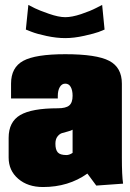

<svg xmlns="http://www.w3.org/2000/svg" viewBox="-20 -750 530 780"><path d="M371.1 -717.8 395 -730 404.8 -629.9Q396 -626 380.6 -620.1Q365.2 -614.3 323 -604.7Q280.8 -595.2 245.1 -595.2Q209.5 -595.2 169.4 -603.8Q129.4 -612.3 107.4 -621.1L85 -629.9L95.2 -730Q105.5 -724.6 122.1 -716.3Q138.7 -708 178.5 -694.1Q218.3 -680.2 245.1 -680.2Q272 -680.2 309.3 -692.6Q346.7 -705.1 371.1 -717.8ZM24.9 -350.1V-410.2Q24.9 -476.1 74.5 -502.9Q124 -529.8 245.1 -529.8Q372.1 -529.8 423.6 -502.9Q475.1 -476.1 475.1 -410.2V-109.9Q475.1 -37.1 480 -3.9L371.1 3.9L335 -44.9Q258.3 9.8 154.8 9.8Q92.8 9.8 54 -23.7Q15.1 -57.1 15.1 -109.9V-189.9Q15.1 -254.9 62 -282.5Q108.9 -310.1 214.8 -310.1Q247.6 -310.1 261.2 -321.5Q274.9 -333 274.9 -360.8Q274.9 -383.3 267.3 -396.7Q259.8 -410.2 245.1 -410.2Q231 -410.2 222.9 -396.2Q214.8 -382.3 214.8 -359.9V-350.1ZM274.9 -128.9V-223.1Q269 -219.2 255.4 -215.8Q241.7 -212.4 231.7 -209.2Q221.7 -206.1 213.4 -195.3Q205.1 -184.6 205.1 -166Q205.1 -142.1 214.6 -131.1Q224.1 -120.1 250 -120.1Q261.7 -120.1 274.9 -128.9Z"/></svg>

Font: Mikodacs
Style: Regular
Weight: 400
Designer: gluk (gluksza@wp.pl)
Foundry: gluk (gluksza@wp.pl)
Version: Version 0.28